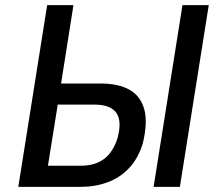

<svg xmlns="http://www.w3.org/2000/svg" viewBox="-20 -725 848 745"><path d="M51 0 163 -705H265L217 -401H370Q439 -401 482 -377Q525 -353 539.5 -302Q554 -251 534 -168Q516 -110 480.5 -72.5Q445 -35 397 -17.5Q349 0 295 0ZM166 -82H294Q349 -82 384 -108.5Q419 -135 436 -189Q454 -256 431 -287.5Q408 -319 348 -319H204ZM576 0 688 -705H790L678 0Z"/></svg>

Font: Nunito Sans 7pt Condensed SemiBold
Style: Italic
Weight: 600
Width: 3
Italic angle: -9°
Designer: Vernon Adams
Foundry: Vernon Adams
Version: Version 3.101;gftools[0.9.27]